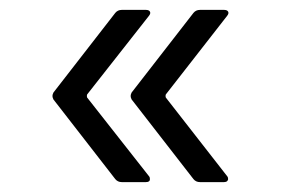

<svg xmlns="http://www.w3.org/2000/svg" viewBox="-20 -475 580 388"><path d="M371 -113 246 -274Q244 -278 244 -281Q244 -284 246 -288L371 -449Q376 -455 384 -455H433Q439 -455 441 -451.5Q443 -448 439 -443L315 -284Q314 -281 315 -278L439 -119Q441 -117 441 -113Q441 -111 439 -109Q437 -107 433 -107H384Q376 -107 371 -113ZM88 -288 213 -449Q218 -455 226 -455H275Q281 -455 283 -451.5Q285 -448 281 -443L156 -284Q155 -281 156 -278L281 -119Q283 -117 283 -113Q283 -107 275 -107H226Q218 -107 213 -113L88 -274Q86 -278 86 -281Q86 -284 88 -288Z"/></svg>

Font: Barlow GEO
Style: Regular
Weight: 400
Designer: Jeremy Tribby
Foundry: Tribby Type
Version: Version 1.408